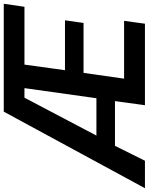

<svg xmlns="http://www.w3.org/2000/svg" viewBox="51 -885 790 1020"><g transform="rotate(-90 446.0 -375.0)"><path d="M362.8 -750H936L919.9 -640.1H612.8L583 -424.8H848.1L834 -326.2H568.8L538.1 -110.8H845.2L830.1 0H397L418.9 -159.2H181.2L102.1 0H-43.9ZM434.1 -257.8 487.8 -640.1H437L235.8 -257.8Z"/></g></svg>

Font: Oakes Grotesk
Style: SemiBold Italic
Weight: 600
Designer: Samuel Oakes
Foundry: Samuel Oakes
Version: Version 1.0 | wf-rip DC20170320